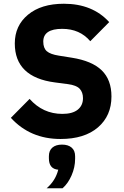

<svg xmlns="http://www.w3.org/2000/svg" viewBox="-20 -730 664 1025"><path d="M303 12Q141 12 38 -101L138 -202Q209 -122 313 -122Q367 -122 395 -144.5Q423 -167 423 -206Q423 -237 405.5 -256Q388 -275 342 -281L273 -290Q59 -318 59 -498Q59 -593 129.5 -651.5Q200 -710 321 -710Q474 -710 563 -612L462 -510Q406 -576 312 -576Q211 -576 211 -508Q211 -473 230 -456.5Q249 -440 294 -433L363 -422Q471 -405 523 -354.5Q575 -304 575 -215Q575 -112 503 -50Q431 12 303 12ZM229 275Q276 235 291 176Q241 172 241 115V104Q241 74 259.5 58Q278 42 311 42Q344 42 362.5 58Q381 74 381 104V118Q381 163 362 206.5Q343 250 314 275Z"/></svg>

Font: Anuphan
Style: Bold
Weight: 700
Designer: Mike Abbink, Paul van der Laan, Pieter van Rosmalen, Mint Tantisuwanna
Foundry: Bold Monday; Cadson Demak
Version: Version 3.002;hotconv 1.0.109;makeotfexe 2.5.65596